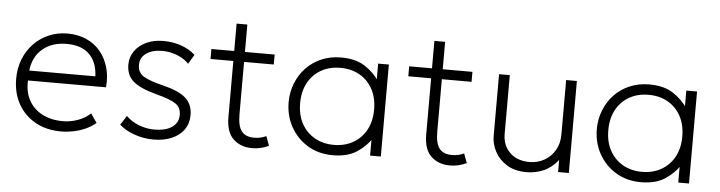

<svg xmlns="http://www.w3.org/2000/svg" viewBox="-43 -803 3741 998"><g transform="rotate(5 1828.0 -304.0)"><path d="M295 15Q220 15 162.5 -16.8Q105 -48.5 72.5 -105.5Q40 -162.5 40 -238Q40 -293 58.5 -340Q77 -387 110.5 -421.8Q144 -456.5 188.8 -475.8Q233.5 -495 286 -495Q341.5 -495 385.2 -475.2Q429 -455.5 458.2 -420Q487.5 -384.5 501 -337Q514.5 -289.5 509 -234H102Q99 -175.5 122.5 -131.8Q146 -88 192 -63.5Q238 -39 302 -39Q340.5 -39 378.8 -52.8Q417 -66.5 444 -92L476.5 -45Q452 -24.5 421.5 -11Q391 2.5 358.8 8.8Q326.5 15 295 15ZM104 -286H449Q446 -359.5 405 -400.2Q364 -441 286 -441Q210.5 -441 161.5 -400.2Q112.5 -359.5 104 -286Z M777.5 15Q726 15 677.8 -2.2Q629.5 -19.5 599.5 -47L630.5 -95Q658.5 -67.5 697.5 -52.2Q736.5 -37 778.5 -37Q836.5 -37 870 -60Q903.5 -83 903.5 -124Q903.5 -163 875.2 -182.2Q847 -201.5 772.5 -221Q688.5 -243 651.5 -274.5Q614.5 -306 614.5 -362Q614.5 -401.5 636.5 -432.8Q658.5 -464 697 -482Q735.5 -500 785.5 -500Q835 -500 877.8 -485.2Q920.5 -470.5 952.5 -442L923.5 -393Q907.5 -410 885.2 -422.2Q863 -434.5 837 -441.2Q811 -448 783.5 -448Q733.5 -448 701.5 -426Q669.5 -404 669.5 -365Q669.5 -324.5 701.5 -305.5Q733.5 -286.5 801.5 -270Q885 -250 922.2 -217.5Q959.5 -185 959.5 -128Q959.5 -84.5 937 -52.5Q914.5 -20.5 873.5 -2.8Q832.5 15 777.5 15Z M1293.5 15Q1233 15 1194.8 -21Q1156.5 -57 1156.5 -135V-623H1212.5V-480H1367.5V-428H1212.5V-155Q1212.5 -91.5 1233.8 -65.8Q1255 -40 1299 -40Q1318 -40 1333.8 -44Q1349.5 -48 1361.5 -54L1379.5 -5Q1360 4.5 1337.8 9.8Q1315.5 15 1293.5 15ZM1037.5 -428V-480H1169.5V-428Z M1713.5 15Q1638.5 15 1581.8 -19.8Q1525 -54.5 1493.2 -112.5Q1461.5 -170.5 1461.5 -240Q1461.5 -292 1479.8 -338.2Q1498 -384.5 1531.2 -419.8Q1564.5 -455 1611 -475Q1657.5 -495 1713.5 -495Q1789.5 -495 1837.8 -463.8Q1886 -432.5 1916.5 -386L1907.5 -374V-480H1963.5V0H1907.5V-106L1916.5 -94Q1886 -47.5 1837.8 -16.2Q1789.5 15 1713.5 15ZM1714.5 -39Q1771 -39 1814.5 -63.8Q1858 -88.5 1882.8 -133.5Q1907.5 -178.5 1907.5 -240Q1907.5 -301.5 1882.8 -346.8Q1858 -392 1814.5 -416.5Q1771 -441 1714.5 -441Q1658 -441 1614.5 -416.5Q1571 -392 1546.2 -346.8Q1521.5 -301.5 1521.5 -240Q1521.5 -178.5 1546.2 -133.5Q1571 -88.5 1614.5 -63.8Q1658 -39 1714.5 -39Z M2325.5 15Q2265 15 2226.8 -21Q2188.5 -57 2188.5 -135V-623H2244.5V-480H2399.5V-428H2244.5V-155Q2244.5 -91.5 2265.8 -65.8Q2287 -40 2331 -40Q2350 -40 2365.8 -44Q2381.5 -48 2393.5 -54L2411.5 -5Q2392 4.5 2369.8 9.8Q2347.5 15 2325.5 15ZM2069.5 -428V-480H2201.5V-428Z M2725.5 15Q2662.5 15 2621 -11.2Q2579.5 -37.5 2559 -77Q2538.5 -116.5 2538.5 -157V-480H2594.5V-174Q2594.5 -114 2632.5 -76.5Q2670.5 -39 2735.5 -39Q2777.5 -39 2812.2 -58.5Q2847 -78 2867.8 -113.2Q2888.5 -148.5 2888.5 -195V-480H2944.5V0H2888.5V-63Q2855 -21 2812.8 -3Q2770.5 15 2725.5 15Z M3321.5 15Q3246.5 15 3189.8 -19.8Q3133 -54.5 3101.2 -112.5Q3069.5 -170.5 3069.5 -240Q3069.5 -292 3087.8 -338.2Q3106 -384.5 3139.2 -419.8Q3172.5 -455 3219 -475Q3265.5 -495 3321.5 -495Q3397.5 -495 3445.8 -463.8Q3494 -432.5 3524.5 -386L3515.5 -374V-480H3571.5V0H3515.5V-106L3524.5 -94Q3494 -47.5 3445.8 -16.2Q3397.5 15 3321.5 15ZM3322.5 -39Q3379 -39 3422.5 -63.8Q3466 -88.5 3490.8 -133.5Q3515.5 -178.5 3515.5 -240Q3515.5 -301.5 3490.8 -346.8Q3466 -392 3422.5 -416.5Q3379 -441 3322.5 -441Q3266 -441 3222.5 -416.5Q3179 -392 3154.2 -346.8Q3129.5 -301.5 3129.5 -240Q3129.5 -178.5 3154.2 -133.5Q3179 -88.5 3222.5 -63.8Q3266 -39 3322.5 -39Z"/></g></svg>

Font: Geologica Cursive Thin
Style: Regular
Weight: 250
Designer: Sindre Bremnes, Frode Helland
Foundry: Monokrom Skriftforlag AS
Version: Version 1.010;gftools[0.9.28]